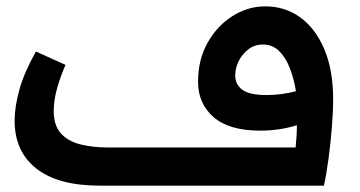

<svg xmlns="http://www.w3.org/2000/svg" viewBox="-20 -584 1134 604"><path d="M294 0Q162 0 94 -54Q26 -108 26 -204Q26 -248 41 -302Q56 -356 93 -422L186 -380Q165 -330 157 -296.5Q149 -263 149 -235Q149 -190 171 -165Q193 -140 232 -130Q271 -120 321 -120H910Q912 -141 913 -157Q914 -173 914 -190Q859 -173 799 -173Q701 -173 652 -215.5Q603 -258 603 -327Q603 -396 633 -449.5Q663 -503 711.5 -533.5Q760 -564 814 -564Q877 -564 925 -529Q973 -494 1000.5 -428.5Q1028 -363 1028 -272Q1028 -233 1024 -183.5Q1020 -134 1013.5 -85Q1007 -36 999 0ZM720 -347Q720 -318 742.5 -301.5Q765 -285 819 -285Q865 -285 911 -297Q905 -335 892 -369Q879 -403 858 -423.5Q837 -444 807 -444Q781 -444 761.5 -429Q742 -414 731 -392Q720 -370 720 -347Z"/></svg>

Font: Readex Pro Medium
Style: Regular
Weight: 500
Designer: Bonnie Shaver-Troup, Thomas Jockin
Foundry: Lexend
Version: Version 1.204; ttfautohint (v1.8.4.7-5d5b)